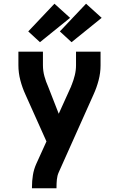

<svg xmlns="http://www.w3.org/2000/svg" viewBox="-20 -1013 640 1033"><path d="M152 0V-7Q152 -39 157 -70.5Q162 -102 175 -131L230 -252L117 -504Q100 -541 89.5 -581Q79 -621 79 -662V-735H211V-662Q211 -647 213 -632Q215 -617 219 -602.5Q223 -588 228 -574Q233 -560 239 -547L296 -401L363 -549Q363 -551 364 -553Q365 -555 366 -557Q376 -582 382.5 -608.5Q389 -635 389 -662V-735H521V-661Q521 -621 510.5 -581Q500 -541 483 -504L296 -86Q288 -68 286 -47.5Q284 -27 284 -7V0ZM365 -786 302 -844 443 -993 527 -917ZM195 -786 132 -844 273 -993 357 -917Z"/></svg>

Font: Iosevka Curly XBdEx
Style: Regular
Weight: 800
Width: 7
Monospace: yes
Designer: Belleve Invis
Foundry: Belleve Invis
Version: Version 11.1.0; ttfautohint (v1.8.3)